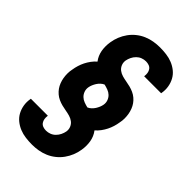

<svg xmlns="http://www.w3.org/2000/svg" viewBox="-282 -922 1164 1164"><g transform="rotate(45 300.0 -340.0)"><path d="M234 143Q206 143 178.5 139.5Q151 136 126.5 126Q102 116 81.5 99.5Q61 83 48.5 60Q36 37 31.5 10Q27 -17 32 -45Q32 -46 32 -47Q32 -48 33 -49H178Q178 -48 178 -48Q178 -48 178 -47Q176 -34 178 -20.5Q180 -7 187.5 3.5Q195 14 207.5 18.5Q220 23 234 23Q250 23 266 17Q282 11 294.5 -1.5Q307 -14 314.5 -29.5Q322 -45 325 -61Q328 -80 321 -97Q314 -114 300 -124.5Q286 -135 268.5 -140Q251 -145 233 -148Q215 -151 197.5 -155.5Q180 -160 163.5 -167.5Q147 -175 133.5 -186.5Q120 -198 110 -212Q100 -226 93.5 -243Q87 -260 84 -277.5Q81 -295 81 -314Q81 -333 85 -351Q88 -371 94 -390.5Q100 -410 109 -428Q118 -446 130.5 -463Q143 -480 159 -494Q148 -508 141 -524.5Q134 -541 131 -558Q128 -575 128 -594Q128 -613 131 -631Q135 -658 145.5 -684Q156 -710 172.5 -733Q189 -756 211.5 -774Q234 -792 260 -803Q286 -814 313 -818.5Q340 -823 366 -823Q394 -823 421.5 -819.5Q449 -816 473.5 -806Q498 -796 518.5 -779.5Q539 -763 551.5 -740Q564 -717 568.5 -690Q573 -663 568 -635Q568 -634 568 -633Q568 -632 567 -631H422Q422 -632 422 -632Q422 -632 422 -633Q424 -646 422 -659.5Q420 -673 412.5 -683.5Q405 -694 392.5 -698.5Q380 -703 366 -703Q350 -703 334 -697Q318 -691 305.5 -678.5Q293 -666 285.5 -650.5Q278 -635 275 -619Q272 -600 279 -583Q286 -566 300 -555.5Q314 -545 331.5 -540Q349 -535 367 -532Q385 -529 402.5 -524.5Q420 -520 436.5 -512.5Q453 -505 466.5 -493.5Q480 -482 490 -468Q500 -454 506.5 -437Q513 -420 516 -402.5Q519 -385 519 -366Q519 -347 515 -329Q512 -309 506 -289.5Q500 -270 491 -252Q482 -234 469.5 -217Q457 -200 441 -186Q452 -172 459 -155.5Q466 -139 469 -122Q472 -105 472 -86Q472 -67 469 -49Q465 -22 454.5 4Q444 30 427.5 53Q411 76 388.5 94Q366 112 340 123Q314 134 287 138.5Q260 143 234 143ZM312 -254Q324 -259 334 -268.5Q344 -278 351 -289Q358 -300 363 -312Q368 -324 370 -336Q373 -354 367 -370.5Q361 -387 349 -398.5Q337 -410 321 -416Q305 -422 288 -426Q276 -421 266 -411.5Q256 -402 249 -391Q242 -380 237 -368Q232 -356 230 -344Q227 -326 233 -309.5Q239 -293 251 -281.5Q263 -270 279 -264Q295 -258 312 -254Z"/></g></svg>

Font: Iosevka Etoile Heavy Oblique
Style: Regular
Weight: 900
Italic angle: -9°
Designer: Belleve Invis
Foundry: Belleve Invis
Version: Version 15.5.2; ttfautohint (v1.8.4)